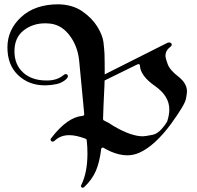

<svg xmlns="http://www.w3.org/2000/svg" viewBox="-20 -721 930 907"><path d="M768.6 -517.6Q775.4 -520.5 779.3 -520.5Q785.6 -520.5 788.6 -516.6Q791.5 -512.7 791.5 -509.8Q791.5 -505.4 785.6 -500Q761.7 -483.4 761.7 -457Q761.7 -445.8 772 -418.5Q781.7 -390.6 822.8 -358.9Q863.3 -327.1 863.3 -289.1Q863.3 -280.3 858.4 -253.9Q853 -225.6 787.6 -135.3Q711.4 -32.7 639.2 0Q611.3 12.7 581.1 12.7Q543.9 12.7 500.5 -6.3L498.5 -7.3Q491.7 -10.7 484.4 -14.4Q477.1 -18.1 469.7 -22.5Q467.8 -23.9 465.3 -23.9Q463.9 -23.9 461.2 -22.5Q458.5 -21 458 -17.1Q450.7 43.9 433.1 85.9Q414.6 127.9 378.4 162.1Q374.5 166 370.6 166Q368.2 166 365.2 163.8Q362.3 161.6 362.3 158.2Q362.3 155.3 364.7 151.4Q393.1 93.3 393.1 3.9Q393.1 -11.2 392.3 -26.9Q391.6 -42.5 389.6 -59.1Q389.6 -63.5 384.8 -65.4Q340.3 -82.5 307.1 -82.5Q266.1 -82.5 238.8 -56.6Q233.9 -51.8 229 -51.8Q226.1 -51.8 222.4 -54.4Q218.8 -57.1 218.8 -61Q218.8 -64.9 222.2 -68.8Q298.3 -168 370.6 -173.8Q377.9 -174.3 377.9 -182.6Q372.1 -246.1 366 -308.3Q359.9 -370.6 354 -434.1Q346.7 -505.9 305.7 -557.6Q264.6 -609.4 203.6 -610.4Q200.7 -610.8 197.8 -610.8Q194.8 -610.8 192.4 -610.8Q134.8 -610.8 91.3 -577.1Q48.3 -543 48.3 -479Q48.3 -415 89.8 -377.9Q130.4 -340.8 199.7 -340.8H200.2H201.7H202.1H202.6H203.1Q249.5 -340.8 280.8 -366.7Q286.1 -371.1 291 -371.1Q294.9 -371.1 297.9 -368.2Q300.8 -365.2 300.8 -361.3Q300.8 -355 293 -347.2Q273.4 -329.6 248.3 -324Q223.1 -318.4 196.8 -317.9H196.3H195.8H193.8H193.4H192.9H192.4H191.9H191.4H190.9Q116.7 -317.9 65.9 -365.7Q15.1 -413.6 15.1 -497.1Q15.1 -580.6 80.1 -640.6Q145.5 -700.7 256.3 -700.7Q323.2 -699.2 369.6 -667Q415 -635.3 440.4 -594.2Q465.3 -552.7 468.8 -521Q470.7 -504.4 471.9 -491Q473.1 -477.5 473.6 -467.8Q474.1 -447.3 474.4 -428.7Q474.6 -410.2 474.6 -392.6V-391.6V-390.6V-390.1V-389.2V-380.9V-379.9V-377.9V-377.4V-376.5V-376V-375V-374.5V-373.5V-372.1V-371.6V-370.6V-369.6ZM518.6 -124.5Q600.1 -77.1 654.8 -77.1Q664.6 -77.1 700.2 -84Q734.4 -90.3 769.5 -146.5Q779.8 -177.2 779.8 -204.1Q779.8 -267.6 711.9 -314.9Q644 -362.3 641.1 -410.2Q641.1 -416 638.4 -417Q635.7 -418 633.8 -418Q632.3 -418 629.4 -417L474.1 -340.8Q473.6 -327.6 473.4 -315.2Q473.1 -302.7 472.2 -291.5Q470.2 -254.9 469 -222.2Q467.8 -189.5 466.8 -159.2Q466.8 -153.3 471.2 -151.9Q481.9 -147 493.7 -140.1Q505.4 -133.3 518.6 -124.5Z"/></svg>

Font: UnifrakturMaguntia sl
Style: Regular
Weight: 400
Designer: j. 'mach' wust, based on a font by Peter Wiegel, original typeface by Carl Albert Fahrenwaldt 1901
Version: Version 2010-11-24